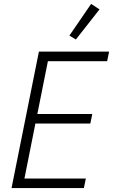

<svg xmlns="http://www.w3.org/2000/svg" viewBox="-20 -962 578 982"><path d="M39 0 179 -698H538L528 -649H225L171 -379H452L442 -330H161L105 -49H419L409 0ZM368 -760 335 -780 446 -942 489 -914Z"/></svg>

Font: IBM Plex Sans Cond Light
Style: Italic
Weight: 300
Width: 3
Italic angle: -11°
Designer: Mike Abbink, Paul van der Laan, Pieter van Rosmalen
Foundry: Bold Monday
Version: Version 1.3